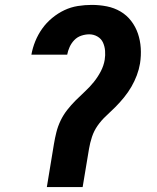

<svg xmlns="http://www.w3.org/2000/svg" viewBox="-20 -763 640 783"><path d="M171 0 200 -176Q204 -200 210 -224Q216 -248 227 -271Q238 -294 254 -314.5Q270 -335 288.5 -353.5Q307 -372 326.5 -390Q346 -408 362.5 -428.5Q379 -449 391 -472Q403 -495 407 -519Q410 -538 408.5 -556Q407 -574 400 -589.5Q393 -605 377.5 -614Q362 -623 344 -623Q328 -623 311.5 -617.5Q295 -612 283 -599.5Q271 -587 264 -571.5Q257 -556 254 -540H108Q113 -568 124 -595Q135 -622 152 -646Q169 -670 192.5 -689.5Q216 -709 242.5 -721.5Q269 -734 297.5 -738.5Q326 -743 354 -743Q386 -743 416 -737Q446 -731 471.5 -716Q497 -701 515 -677.5Q533 -654 542.5 -626Q552 -598 554 -567Q556 -536 551 -504Q547 -480 538 -456Q529 -432 516 -409.5Q503 -387 486 -366Q469 -345 450.5 -326.5Q432 -308 412.5 -290Q393 -272 378 -250.5Q363 -229 355 -204.5Q347 -180 343 -156L317 0Z"/></svg>

Font: Iosevka Heavy Extended
Style: Italic
Weight: 900
Width: 7
Italic angle: -9°
Monospace: yes
Designer: Belleve Invis
Foundry: Belleve Invis
Version: Version 32.5.0; ttfautohint (v1.8.4)